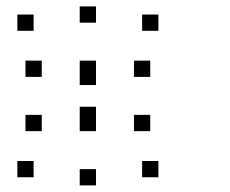

<svg xmlns="http://www.w3.org/2000/svg" viewBox="-20 -628 707 590"><path d="M275 -108.3V-58.3H225V-108.3ZM275 -275V-225H225V-275ZM275 -441.7V-391.7H225V-441.7ZM275 -608.3V-558.3H225V-608.3ZM466.7 -133.3V-83.3H416.7V-133.3ZM83.3 -133.3V-83.3H33.3V-133.3ZM441.7 -275V-225H391.7V-275ZM275 -300V-250H225V-300ZM108.3 -275V-225H58.3V-275ZM441.7 -441.7V-391.7H391.7V-441.7ZM275 -416.7V-366.7H225V-416.7ZM108.3 -441.7V-391.7H58.3V-441.7ZM466.7 -583.3V-533.3H416.7V-583.3ZM83.3 -583.3V-533.3H33.3V-583.3Z"/></svg>

Font: 0xA000-Boxes
Style: Boxes
Weight: 400
Version: Version 0.1